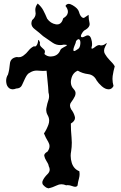

<svg xmlns="http://www.w3.org/2000/svg" viewBox="-20 -1035 681 1081"><path d="M230.5 13.7Q220.2 5.4 218.8 -2.4Q218.3 -4.9 218.3 -7.8Q218.3 -13.2 220.7 -18.1Q228.5 -36.1 248 -55.2Q259.8 -66.9 259.8 -80.1Q259.8 -89.4 254.4 -99.6Q253.4 -107.9 249 -115.7Q244.6 -123.5 240.2 -130.9Q231.9 -144 229.5 -156.7Q229 -158.2 229 -159.7Q229 -170.9 247.6 -181.6Q258.8 -197.3 258.8 -211.9Q258.8 -223.6 252 -235.4Q236.3 -261.2 227.5 -283.7Q242.7 -305.7 252.9 -334Q256.8 -345.2 256.8 -356Q256.8 -372.6 247.6 -387.7Q241.2 -398.9 240.7 -410.2Q240.2 -413.1 240.2 -416.5Q240.2 -424.3 242.2 -431.6Q245.6 -451.7 252.9 -472.2Q256.3 -481.9 256.3 -492.7Q256.3 -503.4 252.9 -514.6Q251.5 -544.9 248 -575.7Q245.1 -606 242.2 -636.7Q231.9 -635.7 221.7 -635.7Q208.5 -635.7 194.8 -637.2Q190.9 -637.7 187 -637.7Q167 -637.7 149.9 -627Q138.7 -622.1 132.3 -612.8Q126 -603.5 121.1 -593.3Q112.3 -573.7 103.5 -555.2Q95.2 -537.1 71.3 -536.6Q60.5 -532.2 51.8 -532.2Q51.8 -532.2 50.3 -532.2Q40.5 -532.7 33.7 -537.1Q17.6 -547.9 15.1 -571.8Q14.6 -576.2 14.6 -580.1Q14.6 -599.6 24.9 -615.2Q33.2 -642.6 35.6 -675.3Q38.1 -708 73.7 -713.9Q79.6 -712.9 85 -712.9Q90.3 -712.9 95.2 -713.9Q104.5 -716.3 112.8 -722.7Q127.9 -733.4 140.6 -750Q153.8 -766.6 170.9 -774.4Q173.8 -773.4 176.8 -773.4Q178.7 -773.4 180.2 -773.9Q183.6 -775.9 186 -779.3Q193.4 -790.5 194.3 -804.7Q194.8 -810.1 196.8 -810.1Q199.7 -810.1 205.1 -795.4Q204.1 -791 204.1 -787.6Q204.1 -784.2 205.1 -781.2Q207.5 -775.4 211.9 -771Q220.2 -763.2 228.5 -755.4Q232.9 -751.5 232.9 -744.6Q232.9 -738.8 230 -731Q244.6 -716.8 265.1 -716.8Q271.5 -716.8 278.8 -718.3Q309.1 -724.1 320.3 -754.4Q324.7 -762.2 339.8 -769.5Q355.5 -776.9 356.4 -780.3Q356.4 -780.3 356.4 -780.8Q356.4 -782.2 353 -782.7Q349.1 -783.7 338.9 -783.7Q328.6 -781.2 318.8 -781.2Q295.9 -781.2 276.4 -794.4Q248.5 -813 222.7 -831.5Q203.6 -849.1 175.8 -870.6Q156.7 -884.8 156.7 -903.3Q156.7 -912.1 161.1 -921.9Q180.7 -938.5 180.7 -959Q180.7 -963.4 179.7 -967.8Q178.7 -973.6 178.7 -979Q178.7 -998.5 192.4 -1015.1Q213.9 -996.1 224.1 -976.1Q234.9 -955.6 245.6 -929.7Q264.2 -903.3 294.9 -897.9Q298.3 -897.5 301.8 -897.5Q326.7 -897.5 336.4 -932.6Q358.4 -944.3 361.8 -962.9Q362.3 -965.8 362.3 -969.2Q362.3 -984.4 348.6 -1001.5Q355 -1013.2 366.7 -1013.2Q376 -1013.2 389.2 -1005.4Q418.5 -988.3 424.3 -969.2Q432.6 -938.5 447.8 -934.6Q450.2 -934.1 452.6 -934.1Q461.4 -939.9 479 -951.7Q479 -949.7 479 -947.8Q479 -926.3 483.9 -906.7Q484.9 -902.8 484.9 -899.4Q484.9 -882.3 462.9 -868.2Q450.7 -863.3 441.9 -848.1Q435.5 -838.4 435.5 -832.5Q435.5 -829.6 437 -827.6Q439 -825.2 444.3 -825.2Q449.2 -825.7 458.5 -830.6Q467.3 -835.9 474.1 -835.9Q487.3 -835.9 493.2 -816.9Q498.5 -800.3 498.5 -787.1Q498.5 -777.3 495.6 -769Q495.1 -766.6 495.1 -765.1Q495.1 -760.7 498 -760.7Q502.4 -760.7 513.2 -769Q527.8 -781.2 538.6 -781.2Q542.5 -781.2 546.4 -779.3Q546.4 -779.3 548.8 -779.3Q563.5 -779.3 575.7 -789.6Q579.6 -793 580.6 -793Q581.1 -793 581.1 -792Q581.1 -788.6 572.3 -772.9Q565.9 -760.3 565.9 -749.5Q565.9 -739.7 570.8 -731.4Q581.1 -713.4 596.7 -697.3Q605 -688.5 613.3 -679.7Q621.1 -670.9 626 -661.6Q618.2 -634.3 614.3 -606.9Q613.3 -599.1 613.3 -590.8Q613.3 -571.3 619.1 -550.8Q613.8 -540.5 606.4 -536.1Q599.6 -532.2 592.8 -532.2Q592.8 -532.2 591.3 -532.2Q572.8 -532.2 553.2 -549.3Q534.2 -566.4 524.4 -581.5Q508.8 -613.8 476.1 -617.7Q443.8 -621.6 418 -637.2Q389.2 -625.5 381.3 -590.8Q378.9 -581.5 378.9 -572.8Q378.9 -549.8 395.5 -532.7Q405.3 -521.5 405.3 -511.7Q405.3 -510.7 405.3 -509.8Q405.3 -501 401.4 -492.7Q393.1 -475.6 380.4 -459Q374 -451.2 374 -441.4Q374 -431.6 380.4 -419.9Q396.5 -398.9 401.4 -377.4Q402.3 -374 402.3 -371.1Q402.3 -353.5 378.9 -339.4Q378.9 -300.3 382.8 -261.2Q384.3 -246.6 384.3 -231.9Q384.3 -207 380.4 -182.6Q377.9 -170.4 377.9 -157.7Q377.9 -137.7 384.3 -117.2Q395.5 -83 426.8 -70.8Q428.2 -63 428.2 -55.2Q428.2 -43.5 424.8 -30.8Q418.9 -10.3 416.5 9.8Q412.1 16.6 403.3 16.6Q397 16.6 388.2 13.2Q372.6 7.3 360.8 7.3Q356.4 7.3 352.5 8.3Q338.4 2.4 325.7 2.4Q312 2.4 299.8 8.8Q276.4 20.5 252 25.4Q245.6 23.9 240.2 21Q234.9 17.6 230.5 13.7ZM415.5 -756.8Q430.2 -763.2 432.1 -786.6Q432.6 -790.5 432.6 -793.9Q432.6 -810.5 424.8 -814Q423.8 -814.5 422.4 -814.5Q420.4 -814.5 418 -813Q413.6 -811 408.2 -803.7Q407.7 -795.4 398.9 -775.9Q393.1 -762.2 393.1 -754.4Q393.1 -751.5 394 -749.5Q394.5 -747.6 397.5 -747.6Q398.4 -747.6 400.4 -748Q405.3 -749.5 415.5 -756.8Z"/></svg>

Font: Brazier Flame
Style: Regular
Weight: 400
Designer: Walter E Stewart
Version: 0.1